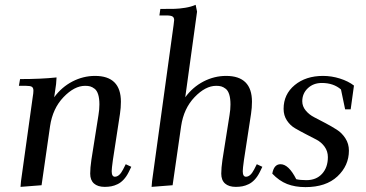

<svg xmlns="http://www.w3.org/2000/svg" viewBox="-20 -766 1513 794"><path d="M58.1 -411.1 63 -439Q150.4 -439 213.9 -445.8L211.9 -418L204.1 -363.8Q234.9 -405.8 279.5 -429Q324.2 -452.1 373 -452.1Q480 -452.1 480 -345.2Q480 -320.3 476.1 -294.9L446.8 -104Q441.9 -68.8 441.9 -58.1Q441.9 -35.2 455.1 -35.2Q473.6 -35.2 488.8 -64.9L500 -86.9L522.9 -76.2L512.2 -54.2Q502.9 -35.6 491.2 -23.2Q479.5 -10.7 466.3 -4.4Q453.1 2 440.4 4.4Q427.7 6.8 413.1 6.8Q384.3 6.8 368.7 -7.1Q353 -21 353 -47.9Q353 -71.8 357.9 -105L387.2 -290Q391.1 -313 391.1 -334Q391.1 -358.9 386 -375.2Q380.9 -391.6 371.3 -398.9Q361.8 -406.2 353 -408.7Q344.2 -411.1 332 -411.1Q287.6 -411.1 242.7 -364.3Q197.8 -317.4 187 -244.1L151.9 0L64.9 6.8L66.9 -17.1L115.2 -363.8Q118.2 -380.9 118.2 -391.1Q118.2 -402.8 111.8 -407Q105.5 -411.1 87.9 -411.1Z M606.9 6.8 608.9 -17.1 697.8 -662.1Q700.2 -681.6 700.2 -683.1Q700.2 -693.4 693.4 -697.8Q686.5 -702.1 668.9 -702.1H639.2L643.1 -729Q683.6 -729 702.6 -729.5Q721.7 -730 746.1 -733.9Q770.5 -737.8 789.1 -746.1L794.9 -717.8L746.1 -363.8Q776.9 -405.8 821.5 -429Q866.2 -452.1 915 -452.1Q1022 -452.1 1022 -345.2Q1022 -320.3 1018.1 -294.9L988.8 -104Q983.9 -68.8 983.9 -58.1Q983.9 -35.2 997.1 -35.2Q1015.6 -35.2 1030.8 -64.9L1042 -86.9L1064.9 -76.2L1054.2 -54.2Q1044.9 -35.6 1033.2 -23.2Q1021.5 -10.7 1008.3 -4.4Q995.1 2 982.4 4.4Q969.7 6.8 955.1 6.8Q926.3 6.8 910.6 -7.1Q895 -21 895 -47.9Q895 -71.8 899.9 -105L929.2 -290Q933.1 -313 933.1 -334Q933.1 -358.9 928 -375.2Q922.9 -391.6 913.3 -398.9Q903.8 -406.2 895 -408.7Q886.2 -411.1 874 -411.1Q829.6 -411.1 784.7 -364.3Q739.7 -317.4 729 -244.1L693.8 0Z M1106 -47.9Q1112.8 -86.9 1140.1 -86.9Q1173.8 -86.9 1205.1 -24.9Q1222.2 -21 1247.1 -21Q1288.1 -21 1312 -47.4Q1335.9 -73.7 1335.9 -116.2Q1335.9 -140.6 1322.3 -159.4Q1308.6 -178.2 1288.3 -188.7Q1268.1 -199.2 1244.4 -211.4Q1220.7 -223.6 1200.4 -235.4Q1180.2 -247.1 1166.5 -267.8Q1152.8 -288.6 1152.8 -315.9Q1152.8 -376 1198.7 -414.1Q1244.6 -452.1 1315.9 -452.1Q1351.1 -452.1 1385.7 -441.2Q1420.4 -430.2 1443.8 -412.1L1430.2 -314H1407.2L1390.1 -396Q1358.9 -422.9 1311 -422.9Q1275.9 -422.9 1252.9 -401.1Q1230 -379.4 1230 -347.2Q1230 -326.2 1244.4 -308.8Q1258.8 -291.5 1280 -280.8Q1301.3 -270 1326.4 -256.6Q1351.6 -243.2 1372.8 -229.7Q1394 -216.3 1408.4 -193.8Q1422.9 -171.4 1422.9 -143.1Q1422.9 -81.1 1375.5 -36.6Q1328.1 7.8 1243.2 7.8Q1200.2 7.8 1167.2 -5.1Q1134.3 -18.1 1106 -47.9Z"/></svg>

Font: Dihjauti S
Style: Bold Italic
Weight: 700
Italic angle: -9°
Designer: T. Christopher White
Version: Version 3.0.0